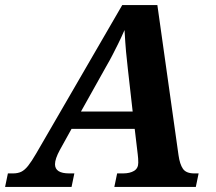

<svg xmlns="http://www.w3.org/2000/svg" viewBox="-80 -734 849 754"><path d="M-60 0 -49 -53H-29Q-10 -53 3.5 -59.5Q17 -66 30.5 -83Q44 -100 62 -131L400 -714H538L621 -125Q626 -89 638.5 -71Q651 -53 683 -53H700L689 0H369L380 -53H403Q430 -53 446.5 -63Q463 -73 463 -95Q463 -103 462.5 -111.5Q462 -120 461 -127L449 -228H201L155 -145Q136 -110 136 -89Q136 -53 192 -53H212L201 0ZM337 -473 238 -296H441L422 -464Q418 -498 415 -531Q412 -564 409 -616Q395 -584 383.5 -561Q372 -538 361.5 -517.5Q351 -497 337 -473Z"/></svg>

Font: Noto Serif
Style: Bold Italic
Weight: 700
Italic angle: -12°
Designer: Monotype Design Team
Foundry: Monotype Imaging Inc.
Version: Version 2.013